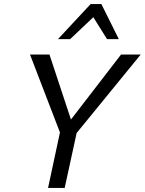

<svg xmlns="http://www.w3.org/2000/svg" viewBox="-20 -927 714 947"><path d="M336 -244 298 -296 577 -658H674ZM217 0 280 -294H363L299 0ZM286 -247 128 -658H224L344 -295ZM266 -734 427 -907H480L457 -858L326 -734ZM508 -734 431 -857 427 -907H480L566 -734Z"/></svg>

Font: Ysabeau Infant Medium
Style: Italic
Weight: 500
Italic angle: -12°
Designer: Christian Thalmann (Catharsis Fonts)
Version: Version 2.001;gftools[0.9.30]; featfreeze: ss01,ss02,lnum